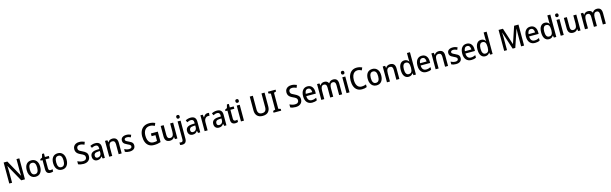

<svg xmlns="http://www.w3.org/2000/svg" viewBox="195 -3415 20069 6310"><g transform="rotate(-15 10229.0 -260.0)"><path d="M620 0H494L179 -570H175Q178 -527 180 -480.5Q182 -434 183 -388V0H87V-714H212L526 -149H529Q528 -188 525.5 -236Q523 -284 523 -327V-714H620Z M1212 -270Q1212 -141 1152 -65.5Q1092 10 981 10Q912 10 861 -24Q810 -58 781.5 -121Q753 -184 753 -270Q753 -403 813 -476Q873 -549 984 -549Q1086 -549 1149 -477Q1212 -405 1212 -270ZM858 -270Q858 -177 888 -126.5Q918 -76 983 -76Q1048 -76 1078 -126Q1108 -176 1108 -270Q1108 -364 1077.5 -413.5Q1047 -463 982 -463Q917 -463 887.5 -413.5Q858 -364 858 -270Z M1511 -75Q1529 -75 1548 -78.5Q1567 -82 1582 -88V-9Q1565 0 1539 5Q1513 10 1485 10Q1422 10 1382 -26Q1342 -62 1342 -154V-459H1276V-508L1347 -543L1379 -660H1444V-539H1577V-459H1444V-157Q1444 -75 1511 -75Z M2110 -270Q2110 -141 2050 -65.5Q1990 10 1879 10Q1810 10 1759 -24Q1708 -58 1679.5 -121Q1651 -184 1651 -270Q1651 -403 1711 -476Q1771 -549 1882 -549Q1984 -549 2047 -477Q2110 -405 2110 -270ZM1756 -270Q1756 -177 1786 -126.5Q1816 -76 1881 -76Q1946 -76 1976 -126Q2006 -176 2006 -270Q2006 -364 1975.5 -413.5Q1945 -463 1880 -463Q1815 -463 1785.5 -413.5Q1756 -364 1756 -270Z M2848 -195Q2848 -100 2784.5 -45Q2721 10 2614 10Q2562 10 2515.5 1Q2469 -8 2434 -26V-128Q2472 -109 2520.5 -95.5Q2569 -82 2618 -82Q2681 -82 2712.5 -111.5Q2744 -141 2744 -187Q2744 -235 2711.5 -263.5Q2679 -292 2604 -325Q2558 -345 2521 -371.5Q2484 -398 2462.5 -437Q2441 -476 2441 -534Q2441 -592 2467.5 -634.5Q2494 -677 2542.5 -700.5Q2591 -724 2656 -724Q2707 -724 2752 -713Q2797 -702 2838 -683L2805 -593Q2767 -611 2730 -621Q2693 -631 2655 -631Q2602 -631 2574 -604.5Q2546 -578 2546 -536Q2546 -503 2559 -481Q2572 -459 2601 -441Q2630 -423 2679 -401Q2761 -364 2804.5 -318.5Q2848 -273 2848 -195Z M3155 -549Q3339 -549 3339 -364V0H3265L3246 -75H3243Q3212 -31 3176.5 -10.5Q3141 10 3082 10Q3013 10 2971.5 -33.5Q2930 -77 2930 -153Q2930 -318 3156 -326L3238 -329V-360Q3238 -417 3214.5 -442.5Q3191 -468 3147 -468Q3112 -468 3079 -457.5Q3046 -447 3013 -430L2980 -504Q3016 -524 3061 -536.5Q3106 -549 3155 -549ZM3175 -258Q3098 -255 3066.5 -228Q3035 -201 3035 -153Q3035 -110 3057 -90Q3079 -70 3115 -70Q3168 -70 3203 -106Q3238 -142 3238 -211V-261Z M3738 -549Q3822 -549 3866.5 -502.5Q3911 -456 3911 -356V0H3809V-338Q3809 -400 3786.5 -431.5Q3764 -463 3715 -463Q3645 -463 3617.5 -415.5Q3590 -368 3590 -273V0H3488V-539H3569L3582 -467H3588Q3611 -509 3651.5 -529Q3692 -549 3738 -549Z M4379 -151Q4379 -72 4326.5 -31Q4274 10 4181 10Q4132 10 4094.5 1.5Q4057 -7 4026 -22V-116Q4057 -99 4099 -86Q4141 -73 4182 -73Q4232 -73 4255.5 -91.5Q4279 -110 4279 -142Q4279 -161 4270 -175.5Q4261 -190 4237.5 -205Q4214 -220 4168 -240Q4123 -261 4091 -282Q4059 -303 4042.5 -332Q4026 -361 4026 -405Q4026 -473 4077 -511Q4128 -549 4213 -549Q4257 -549 4296 -539.5Q4335 -530 4372 -511L4339 -432Q4308 -447 4276.5 -457Q4245 -467 4210 -467Q4169 -467 4147 -451.5Q4125 -436 4125 -409Q4125 -389 4135 -375.5Q4145 -362 4169.5 -348Q4194 -334 4238 -314Q4281 -295 4313 -274Q4345 -253 4362 -224Q4379 -195 4379 -151Z M5008 -384H5243V-28Q5189 -9 5134 0.5Q5079 10 5013 10Q4911 10 4842.5 -35Q4774 -80 4739.5 -163Q4705 -246 4705 -358Q4705 -468 4744 -550.5Q4783 -633 4858 -678.5Q4933 -724 5041 -724Q5095 -724 5144.5 -712.5Q5194 -701 5236 -680L5200 -592Q5165 -610 5124 -621.5Q5083 -633 5040 -633Q4934 -633 4874 -560Q4814 -487 4814 -356Q4814 -276 4835.5 -214Q4857 -152 4903.5 -116.5Q4950 -81 5026 -81Q5063 -81 5089.5 -85Q5116 -89 5139 -95V-292H5008Z M5807 -539V0H5726L5712 -71H5706Q5683 -30 5643 -10Q5603 10 5556 10Q5383 10 5383 -187V-539H5485V-205Q5485 -76 5578 -76Q5650 -76 5677.5 -123.5Q5705 -171 5705 -263V-539Z M5952 -683Q5952 -715 5968 -729.5Q5984 -744 6010 -744Q6035 -744 6051 -729.5Q6067 -715 6067 -683Q6067 -651 6051 -636Q6035 -621 6010 -621Q5984 -621 5968 -636Q5952 -651 5952 -683ZM5911 240Q5868 240 5838 229V145Q5852 149 5865.5 151.5Q5879 154 5895 154Q5924 154 5941 136Q5958 118 5958 71V-539H6060V74Q6060 153 6024 196.5Q5988 240 5911 240Z M6401 -549Q6585 -549 6585 -364V0H6511L6492 -75H6489Q6458 -31 6422.5 -10.5Q6387 10 6328 10Q6259 10 6217.5 -33.5Q6176 -77 6176 -153Q6176 -318 6402 -326L6484 -329V-360Q6484 -417 6460.5 -442.5Q6437 -468 6393 -468Q6358 -468 6325 -457.5Q6292 -447 6259 -430L6226 -504Q6262 -524 6307 -536.5Q6352 -549 6401 -549ZM6421 -258Q6344 -255 6312.5 -228Q6281 -201 6281 -153Q6281 -110 6303 -90Q6325 -70 6361 -70Q6414 -70 6449 -106Q6484 -142 6484 -211V-261Z M6976 -549Q6989 -549 7003 -547.5Q7017 -546 7029 -544L7018 -445Q7008 -448 6995 -449.5Q6982 -451 6971 -451Q6934 -451 6903 -430.5Q6872 -410 6854 -372Q6836 -334 6836 -282V0H6734V-539H6814L6828 -445H6833Q6855 -489 6891 -519Q6927 -549 6976 -549Z M7292 -549Q7476 -549 7476 -364V0H7402L7383 -75H7380Q7349 -31 7313.5 -10.5Q7278 10 7219 10Q7150 10 7108.5 -33.5Q7067 -77 7067 -153Q7067 -318 7293 -326L7375 -329V-360Q7375 -417 7351.5 -442.5Q7328 -468 7284 -468Q7249 -468 7216 -457.5Q7183 -447 7150 -430L7117 -504Q7153 -524 7198 -536.5Q7243 -549 7292 -549ZM7312 -258Q7235 -255 7203.5 -228Q7172 -201 7172 -153Q7172 -110 7194 -90Q7216 -70 7252 -70Q7305 -70 7340 -106Q7375 -142 7375 -211V-261Z M7801 -75Q7819 -75 7838 -78.5Q7857 -82 7872 -88V-9Q7855 0 7829 5Q7803 10 7775 10Q7712 10 7672 -26Q7632 -62 7632 -154V-459H7566V-508L7637 -543L7669 -660H7734V-539H7867V-459H7734V-157Q7734 -75 7801 -75Z M8022 -744Q8047 -744 8063 -729.5Q8079 -715 8079 -683Q8079 -651 8063 -636Q8047 -621 8022 -621Q7996 -621 7979.5 -636Q7963 -651 7963 -683Q7963 -715 7979.5 -729.5Q7996 -744 8022 -744ZM8072 -539V0H7970V-539Z M8964 -241Q8964 -127 8901 -58.5Q8838 10 8710 10Q8588 10 8524 -57Q8460 -124 8460 -242V-714H8565V-247Q8565 -162 8602.5 -121.5Q8640 -81 8713 -81Q8789 -81 8824 -123.5Q8859 -166 8859 -248V-714H8964Z M9339 0H9079V-60L9157 -84V-629L9079 -654V-714H9339V-654L9262 -629V-84L9339 -60Z M10066 -195Q10066 -100 10002.5 -45Q9939 10 9832 10Q9780 10 9733.5 1Q9687 -8 9652 -26V-128Q9690 -109 9738.5 -95.5Q9787 -82 9836 -82Q9899 -82 9930.5 -111.5Q9962 -141 9962 -187Q9962 -235 9929.5 -263.5Q9897 -292 9822 -325Q9776 -345 9739 -371.5Q9702 -398 9680.5 -437Q9659 -476 9659 -534Q9659 -592 9685.5 -634.5Q9712 -677 9760.5 -700.5Q9809 -724 9874 -724Q9925 -724 9970 -713Q10015 -702 10056 -683L10023 -593Q9985 -611 9948 -621Q9911 -631 9873 -631Q9820 -631 9792 -604.5Q9764 -578 9764 -536Q9764 -503 9777 -481Q9790 -459 9819 -441Q9848 -423 9897 -401Q9979 -364 10022.5 -318.5Q10066 -273 10066 -195Z M10376 -549Q10474 -549 10528.5 -482.5Q10583 -416 10583 -307V-247H10259Q10261 -162 10297.5 -117.5Q10334 -73 10402 -73Q10446 -73 10482.5 -83Q10519 -93 10558 -112V-26Q10521 -7 10483 1.5Q10445 10 10396 10Q10283 10 10219.5 -62.5Q10156 -135 10156 -266Q10156 -402 10215 -475.5Q10274 -549 10376 -549ZM10375 -469Q10325 -469 10295.5 -432.5Q10266 -396 10261 -324H10483Q10482 -387 10456 -428Q10430 -469 10375 -469Z M11250 -549Q11332 -549 11372.5 -502Q11413 -455 11413 -354V0H11311V-338Q11311 -463 11224 -463Q11162 -463 11135.5 -418.5Q11109 -374 11109 -290V0H11007V-339Q11007 -463 10920 -463Q10853 -463 10829 -413Q10805 -363 10805 -273V0H10703V-539H10784L10797 -467H10803Q10825 -509 10863.5 -529Q10902 -549 10946 -549Q11057 -549 11091 -464H11099Q11123 -508 11162.5 -528.5Q11202 -549 11250 -549Z M11614 -744Q11639 -744 11655 -729.5Q11671 -715 11671 -683Q11671 -651 11655 -636Q11639 -621 11614 -621Q11588 -621 11571.5 -636Q11555 -651 11555 -683Q11555 -715 11571.5 -729.5Q11588 -744 11614 -744ZM11664 -539V0H11562V-539Z M12102 -633Q12038 -633 11994 -598Q11950 -563 11927.5 -500.5Q11905 -438 11905 -356Q11905 -228 11955 -154.5Q12005 -81 12103 -81Q12142 -81 12179.5 -89.5Q12217 -98 12254 -112V-21Q12218 -5 12179 2.5Q12140 10 12090 10Q11993 10 11927.5 -34.5Q11862 -79 11829 -161.5Q11796 -244 11796 -357Q11796 -464 11831 -546.5Q11866 -629 11933.5 -676.5Q12001 -724 12100 -724Q12148 -724 12193.5 -713Q12239 -702 12279 -682L12241 -594Q12210 -610 12175 -621.5Q12140 -633 12102 -633Z M12814 -270Q12814 -141 12754 -65.5Q12694 10 12583 10Q12514 10 12463 -24Q12412 -58 12383.5 -121Q12355 -184 12355 -270Q12355 -403 12415 -476Q12475 -549 12586 -549Q12688 -549 12751 -477Q12814 -405 12814 -270ZM12460 -270Q12460 -177 12490 -126.5Q12520 -76 12585 -76Q12650 -76 12680 -126Q12710 -176 12710 -270Q12710 -364 12679.5 -413.5Q12649 -463 12584 -463Q12519 -463 12489.5 -413.5Q12460 -364 12460 -270Z M13187 -549Q13271 -549 13315.5 -502.5Q13360 -456 13360 -356V0H13258V-338Q13258 -400 13235.5 -431.5Q13213 -463 13164 -463Q13094 -463 13066.5 -415.5Q13039 -368 13039 -273V0H12937V-539H13018L13031 -467H13037Q13060 -509 13100.5 -529Q13141 -549 13187 -549Z M13674 10Q13584 10 13531.5 -61Q13479 -132 13479 -269Q13479 -406 13532 -477.5Q13585 -549 13674 -549Q13727 -549 13763 -527Q13799 -505 13822 -470H13827Q13825 -488 13823 -512Q13821 -536 13821 -555V-760H13923V0H13842L13826 -69H13821Q13798 -34 13763 -12Q13728 10 13674 10ZM13699 -74Q13766 -74 13794.5 -118Q13823 -162 13823 -250V-271Q13823 -366 13795.5 -414.5Q13768 -463 13698 -463Q13641 -463 13612.5 -411.5Q13584 -360 13584 -268Q13584 -174 13613 -124Q13642 -74 13699 -74Z M14266 -549Q14364 -549 14418.5 -482.5Q14473 -416 14473 -307V-247H14149Q14151 -162 14187.5 -117.5Q14224 -73 14292 -73Q14336 -73 14372.5 -83Q14409 -93 14448 -112V-26Q14411 -7 14373 1.5Q14335 10 14286 10Q14173 10 14109.5 -62.5Q14046 -135 14046 -266Q14046 -402 14105 -475.5Q14164 -549 14266 -549ZM14265 -469Q14215 -469 14185.5 -432.5Q14156 -396 14151 -324H14373Q14372 -387 14346 -428Q14320 -469 14265 -469Z M14843 -549Q14927 -549 14971.5 -502.5Q15016 -456 15016 -356V0H14914V-338Q14914 -400 14891.5 -431.5Q14869 -463 14820 -463Q14750 -463 14722.5 -415.5Q14695 -368 14695 -273V0H14593V-539H14674L14687 -467H14693Q14716 -509 14756.5 -529Q14797 -549 14843 -549Z M15484 -151Q15484 -72 15431.5 -31Q15379 10 15286 10Q15237 10 15199.5 1.5Q15162 -7 15131 -22V-116Q15162 -99 15204 -86Q15246 -73 15287 -73Q15337 -73 15360.5 -91.5Q15384 -110 15384 -142Q15384 -161 15375 -175.5Q15366 -190 15342.5 -205Q15319 -220 15273 -240Q15228 -261 15196 -282Q15164 -303 15147.5 -332Q15131 -361 15131 -405Q15131 -473 15182 -511Q15233 -549 15318 -549Q15362 -549 15401 -539.5Q15440 -530 15477 -511L15444 -432Q15413 -447 15381.5 -457Q15350 -467 15315 -467Q15274 -467 15252 -451.5Q15230 -436 15230 -409Q15230 -389 15240 -375.5Q15250 -362 15274.5 -348Q15299 -334 15343 -314Q15386 -295 15418 -274Q15450 -253 15467 -224Q15484 -195 15484 -151Z M15790 -549Q15888 -549 15942.5 -482.5Q15997 -416 15997 -307V-247H15673Q15675 -162 15711.5 -117.5Q15748 -73 15816 -73Q15860 -73 15896.5 -83Q15933 -93 15972 -112V-26Q15935 -7 15897 1.5Q15859 10 15810 10Q15697 10 15633.5 -62.5Q15570 -135 15570 -266Q15570 -402 15629 -475.5Q15688 -549 15790 -549ZM15789 -469Q15739 -469 15709.5 -432.5Q15680 -396 15675 -324H15897Q15896 -387 15870 -428Q15844 -469 15789 -469Z M16283 10Q16193 10 16140.5 -61Q16088 -132 16088 -269Q16088 -406 16141 -477.5Q16194 -549 16283 -549Q16336 -549 16372 -527Q16408 -505 16431 -470H16436Q16434 -488 16432 -512Q16430 -536 16430 -555V-760H16532V0H16451L16435 -69H16430Q16407 -34 16372 -12Q16337 10 16283 10ZM16308 -74Q16375 -74 16403.5 -118Q16432 -162 16432 -250V-271Q16432 -366 16404.5 -414.5Q16377 -463 16307 -463Q16250 -463 16221.5 -411.5Q16193 -360 16193 -268Q16193 -174 16222 -124Q16251 -74 16308 -74Z M17214 0 17019 -596H17015Q17018 -559 17020 -507Q17022 -455 17022 -411V0H16926V-714H17074L17260 -146H17264L17455 -714H17603V0H17502V-414Q17502 -456 17504 -507Q17506 -558 17508 -596H17504L17304 0Z M17957 -549Q18055 -549 18109.5 -482.5Q18164 -416 18164 -307V-247H17840Q17842 -162 17878.5 -117.5Q17915 -73 17983 -73Q18027 -73 18063.5 -83Q18100 -93 18139 -112V-26Q18102 -7 18064 1.5Q18026 10 17977 10Q17864 10 17800.5 -62.5Q17737 -135 17737 -266Q17737 -402 17796 -475.5Q17855 -549 17957 -549ZM17956 -469Q17906 -469 17876.5 -432.5Q17847 -396 17842 -324H18064Q18063 -387 18037 -428Q18011 -469 17956 -469Z M18450 10Q18360 10 18307.5 -61Q18255 -132 18255 -269Q18255 -406 18308 -477.5Q18361 -549 18450 -549Q18503 -549 18539 -527Q18575 -505 18598 -470H18603Q18601 -488 18599 -512Q18597 -536 18597 -555V-760H18699V0H18618L18602 -69H18597Q18574 -34 18539 -12Q18504 10 18450 10ZM18475 -74Q18542 -74 18570.5 -118Q18599 -162 18599 -250V-271Q18599 -366 18571.5 -414.5Q18544 -463 18474 -463Q18417 -463 18388.5 -411.5Q18360 -360 18360 -268Q18360 -174 18389 -124Q18418 -74 18475 -74Z M18902 -744Q18927 -744 18943 -729.5Q18959 -715 18959 -683Q18959 -651 18943 -636Q18927 -621 18902 -621Q18876 -621 18859.5 -636Q18843 -651 18843 -683Q18843 -715 18859.5 -729.5Q18876 -744 18902 -744ZM18952 -539V0H18850V-539Z M19524 -539V0H19443L19429 -71H19423Q19400 -30 19360 -10Q19320 10 19273 10Q19100 10 19100 -187V-539H19202V-205Q19202 -76 19295 -76Q19367 -76 19394.5 -123.5Q19422 -171 19422 -263V-539Z M20222 -549Q20304 -549 20344.5 -502Q20385 -455 20385 -354V0H20283V-338Q20283 -463 20196 -463Q20134 -463 20107.5 -418.5Q20081 -374 20081 -290V0H19979V-339Q19979 -463 19892 -463Q19825 -463 19801 -413Q19777 -363 19777 -273V0H19675V-539H19756L19769 -467H19775Q19797 -509 19835.5 -529Q19874 -549 19918 -549Q20029 -549 20063 -464H20071Q20095 -508 20134.5 -528.5Q20174 -549 20222 -549Z"/></g></svg>

Font: Noto Sans Gujarati UI SemiCondensed Medium
Style: Regular
Weight: 500
Width: 4
Designer: Jelle Bosma - Monotype Design Team, Universal Thirst
Foundry: Monotype Imaging Inc.
Version: Version 2.106; ttfautohint (v1.8.4.7-5d5b)